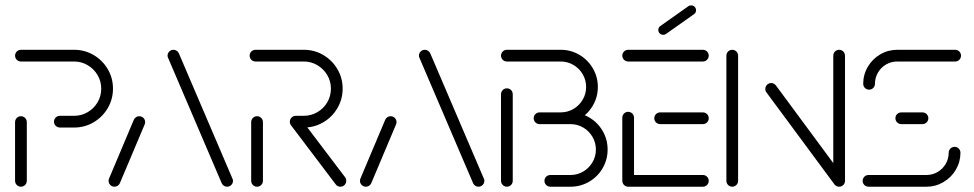

<svg xmlns="http://www.w3.org/2000/svg" viewBox="-20 -707 3689 727"><path d="M59.3 0Q53.3 0 48.1 -3Q43 -5.9 40 -11.1Q37 -16.3 37 -22.2V-244.8Q37 -250.7 40 -255.9Q43 -261.1 48.1 -264.1Q53.3 -267 59.3 -267Q65.2 -267 70.4 -264.1Q75.6 -261.1 78.5 -255.9Q81.5 -250.7 81.5 -244.8V-22.2Q81.5 -16.3 78.5 -11.1Q75.6 -5.9 70.4 -3Q65.2 0 59.3 0ZM184.4 -246.3Q184.4 -252.2 187.4 -257.4Q190.4 -262.6 195.6 -265.6Q200.7 -268.5 206.7 -268.5H260.7Q288.5 -268.5 312.2 -282.4Q335.9 -296.3 349.6 -319.8Q363.3 -343.3 363.3 -371.5Q363.3 -399.3 349.4 -422.8Q335.6 -446.3 312 -460.2Q288.5 -474.1 260.7 -474.1H59.3Q53.3 -474.1 48.1 -477Q43 -480 40 -485.2Q37 -490.4 37 -496.3Q37 -502.2 40 -507.4Q43 -512.6 48.1 -515.6Q53.3 -518.5 59.3 -518.5H260.7Q300.7 -518.5 334.4 -498.7Q368.1 -478.9 388 -445.2Q407.8 -411.5 407.8 -371.5Q407.8 -331.5 388 -297.6Q368.1 -263.7 334.4 -243.9Q300.7 -224.1 260.7 -224.1H206.7Q200.7 -224.1 195.6 -227Q190.4 -230 187.4 -235.2Q184.4 -240.4 184.4 -246.3Z M413.3 0Q407.4 0 402.2 -3Q397 -5.9 394.1 -11.1Q391.1 -16.3 391.1 -22.2Q391.1 -26.7 393 -31.1L487 -254.1Q490 -260 495.4 -263.5Q500.7 -267 507.4 -267Q513.3 -267 518.5 -264.1Q523.7 -261.1 526.7 -255.9Q529.6 -250.7 529.6 -244.8Q529.6 -240.4 527.8 -235.9L433.7 -13Q430.7 -7 425.4 -3.5Q420 0 413.3 0ZM862.2 -22.2Q862.2 -16.3 859.3 -11.1Q856.3 -5.9 851.1 -3Q845.9 0 840 0Q833.3 0 828 -3.5Q822.6 -7 819.6 -13L616.7 -487.4Q614.4 -491.5 614.4 -496.3Q614.4 -502.2 617.4 -507.4Q620.4 -512.6 625.6 -515.6Q630.7 -518.5 636.7 -518.5Q643.3 -518.5 648.7 -515Q654.1 -511.5 657 -505.6L860 -31.1Q862.2 -27.4 862.2 -22.2Z M953.3 0Q947.4 0 942.2 -3Q937 -5.9 934.1 -11.1Q931.1 -16.3 931.1 -22.2V-244.8Q931.1 -250.7 934.1 -255.9Q937 -261.1 942.2 -264.1Q947.4 -267 953.3 -267Q959.3 -267 964.4 -264.1Q969.6 -261.1 972.6 -255.9Q975.6 -250.7 975.6 -244.8V-22.2Q975.6 -16.3 972.6 -11.1Q969.6 -5.9 964.4 -3Q959.3 0 953.3 0ZM1291.1 -22.2Q1291.1 -16.3 1288.1 -11.1Q1285.2 -5.9 1280.2 -3Q1275.2 0 1268.9 0Q1263.7 0 1259.1 -2.2Q1254.4 -4.4 1251.5 -8.5L1081.9 -232.6Q1079.6 -235.6 1078.5 -238.9Q1077.4 -242.2 1077.4 -245.9Q1077.4 -251.9 1080.4 -257Q1083.3 -262.2 1088.5 -265.2Q1093.7 -268.1 1099.6 -268.1Q1105.2 -268.1 1109.8 -265.7Q1114.4 -263.3 1117.4 -259.3L1286.7 -35.9Q1288.9 -33.3 1290 -29.8Q1291.1 -26.3 1291.1 -22.2ZM1077.4 -246.3Q1077.4 -252.2 1080.4 -257.4Q1083.3 -262.6 1088.5 -265.6Q1093.7 -268.5 1099.6 -268.5H1130.4Q1158.1 -268.5 1181.9 -282.4Q1205.6 -296.3 1219.3 -319.8Q1233 -343.3 1233 -371.5Q1233 -399.3 1219.1 -422.8Q1205.2 -446.3 1181.7 -460.2Q1158.1 -474.1 1130.4 -474.1H947.4Q941.5 -474.1 936.3 -477Q931.1 -480 928.1 -485.2Q925.2 -490.4 925.2 -496.3Q925.2 -502.2 928.1 -507.4Q931.1 -512.6 936.3 -515.6Q941.5 -518.5 947.4 -518.5H1130.4Q1170.4 -518.5 1204.1 -498.7Q1237.8 -478.9 1257.6 -445.2Q1277.4 -411.5 1277.4 -371.5Q1277.4 -331.5 1257.6 -297.6Q1237.8 -263.7 1204.1 -243.9Q1170.4 -224.1 1130.4 -224.1H1099.6Q1093.7 -224.1 1088.5 -227Q1083.3 -230 1080.4 -235.2Q1077.4 -240.4 1077.4 -246.3Z M1365.2 0Q1359.3 0 1354.1 -3Q1348.9 -5.9 1345.9 -11.1Q1343 -16.3 1343 -22.2Q1343 -26.7 1344.8 -31.1L1438.9 -254.1Q1441.9 -260 1447.2 -263.5Q1452.6 -267 1459.3 -267Q1465.2 -267 1470.4 -264.1Q1475.6 -261.1 1478.5 -255.9Q1481.5 -250.7 1481.5 -244.8Q1481.5 -240.4 1479.6 -235.9L1385.6 -13Q1382.6 -7 1377.2 -3.5Q1371.9 0 1365.2 0ZM1814.1 -22.2Q1814.1 -16.3 1811.1 -11.1Q1808.1 -5.9 1803 -3Q1797.8 0 1791.9 0Q1785.2 0 1779.8 -3.5Q1774.4 -7 1771.5 -13L1568.5 -487.4Q1566.3 -491.5 1566.3 -496.3Q1566.3 -502.2 1569.3 -507.4Q1572.2 -512.6 1577.4 -515.6Q1582.6 -518.5 1588.5 -518.5Q1595.2 -518.5 1600.6 -515Q1605.9 -511.5 1608.9 -505.6L1811.9 -31.1Q1814.1 -27.4 1814.1 -22.2Z M1899.3 0Q1893.3 0 1888.1 -3Q1883 -5.9 1880 -11.1Q1877 -16.3 1877 -22.2V-350.4Q1877 -356.3 1880 -361.5Q1883 -366.7 1888.1 -369.6Q1893.3 -372.6 1899.3 -372.6Q1905.2 -372.6 1910.4 -369.6Q1915.6 -366.7 1918.5 -361.5Q1921.5 -356.3 1921.5 -350.4V-22.2Q1921.5 -16.3 1918.5 -11.1Q1915.6 -5.9 1910.4 -3Q1905.2 0 1899.3 0ZM2073.3 -281.5H2140Q2178.1 -281.5 2210.6 -262.6Q2243 -243.7 2261.9 -211.3Q2280.7 -178.9 2280.7 -140.7Q2280.7 -102.6 2261.9 -70.2Q2243 -37.8 2210.6 -18.9Q2178.1 0 2140 0H2063.7Q2057.8 0 2052.6 -3Q2047.4 -5.9 2044.4 -11.1Q2041.5 -16.3 2041.5 -22.2Q2041.5 -28.1 2044.4 -33.3Q2047.4 -38.5 2052.6 -41.5Q2057.8 -44.4 2063.7 -44.4H2140Q2166.3 -44.4 2188.3 -57.4Q2210.4 -70.4 2223.3 -92.4Q2236.3 -114.4 2236.3 -140.7Q2236.3 -167 2223.3 -189.1Q2210.4 -211.1 2188.3 -224.1Q2166.3 -237 2140 -237H2073.3ZM2000.7 -259.3Q2000.7 -265.2 2003.7 -270.4Q2006.7 -275.6 2011.9 -278.5Q2017 -281.5 2023 -281.5H2103Q2129.3 -281.5 2151.3 -294.4Q2173.3 -307.4 2186.3 -329.4Q2199.3 -351.5 2199.3 -377.8Q2199.3 -404.1 2186.3 -426.1Q2173.3 -448.1 2151.3 -461.1Q2129.3 -474.1 2103 -474.1H1899.3Q1893.3 -474.1 1888.1 -477Q1883 -480 1880 -485.2Q1877 -490.4 1877 -496.3Q1877 -502.2 1880 -507.4Q1883 -512.6 1888.1 -515.6Q1893.3 -518.5 1899.3 -518.5H2103Q2141.1 -518.5 2173.5 -499.6Q2205.9 -480.7 2224.8 -448.3Q2243.7 -415.9 2243.7 -377.8Q2243.7 -339.6 2224.8 -307.2Q2205.9 -274.8 2173.5 -255.9Q2141.1 -237 2103 -237H2023Q2017 -237 2011.9 -240Q2006.7 -243 2003.7 -248.1Q2000.7 -253.3 2000.7 -259.3Z M2336.3 -22.2V-261.5Q2336.3 -267.4 2339.3 -272.6Q2342.2 -277.8 2347.4 -280.7Q2352.6 -283.7 2358.5 -283.7Q2364.4 -283.7 2369.6 -280.7Q2374.8 -277.8 2377.8 -272.6Q2380.7 -267.4 2380.7 -261.5V-22.2ZM2663.7 -22.2Q2663.7 -16.3 2660.7 -11.1Q2657.8 -5.9 2652.6 -3Q2647.4 0 2641.5 0H2358.5Q2352.6 0 2347.4 -3Q2342.2 -5.9 2339.3 -11.1Q2336.3 -16.3 2336.3 -22.2Q2336.3 -28.1 2339.3 -33.3Q2342.2 -38.5 2347.4 -41.5Q2352.6 -44.4 2358.5 -44.4H2641.5Q2647.4 -44.4 2652.6 -41.5Q2657.8 -38.5 2660.7 -33.3Q2663.7 -28.1 2663.7 -22.2ZM2457.4 -259.3Q2457.4 -265.2 2460.4 -270.4Q2463.3 -275.6 2468.5 -278.5Q2473.7 -281.5 2479.6 -281.5H2641.5Q2647.4 -281.5 2652.6 -278.5Q2657.8 -275.6 2660.7 -270.4Q2663.7 -265.2 2663.7 -259.3Q2663.7 -253.3 2660.7 -248.1Q2657.8 -243 2652.6 -240Q2647.4 -237 2641.5 -237H2479.6Q2473.7 -237 2468.5 -240Q2463.3 -243 2460.4 -248.1Q2457.4 -253.3 2457.4 -259.3ZM2336.3 -496.3Q2336.3 -502.2 2339.3 -507.4Q2342.2 -512.6 2347.4 -515.6Q2352.6 -518.5 2358.5 -518.5H2641.5Q2647.4 -518.5 2652.6 -515.6Q2657.8 -512.6 2660.7 -507.4Q2663.7 -502.2 2663.7 -496.3Q2663.7 -490.4 2660.7 -485.2Q2657.8 -480 2652.6 -477Q2647.4 -474.1 2641.5 -474.1H2358.5Q2352.6 -474.1 2347.4 -477Q2342.2 -480 2339.3 -485.2Q2336.3 -490.4 2336.3 -496.3ZM2491.1 -575.2Q2483.3 -575.2 2478 -580.6Q2472.6 -585.9 2472.6 -593.7Q2472.6 -598.5 2474.6 -602.2Q2476.7 -605.9 2480.4 -608.5L2586.3 -683.3Q2590.7 -686.7 2597 -686.7Q2604.8 -686.7 2610.2 -681.3Q2615.6 -675.9 2615.6 -668.1Q2615.6 -663.3 2613.5 -659.6Q2611.5 -655.9 2607.8 -653.3L2501.9 -578.5Q2497.4 -575.2 2491.1 -575.2Z M2752.6 0Q2746.7 0 2741.5 -3Q2736.3 -5.9 2733.3 -11.1Q2730.4 -16.3 2730.4 -22.2V-496.3Q2730.4 -502.2 2733.3 -507.4Q2736.3 -512.6 2741.5 -515.6Q2746.7 -518.5 2752.6 -518.5Q2758.5 -518.5 2763.7 -515.6Q2768.9 -512.6 2771.9 -507.4Q2774.8 -502.2 2774.8 -496.3V-22.2Q2774.8 -16.3 2771.9 -11.1Q2768.9 -5.9 2763.7 -3Q2758.5 0 2752.6 0ZM2877.8 -370.4Q2877.8 -376.3 2880.7 -381.5Q2883.7 -386.7 2888.9 -389.6Q2894.1 -392.6 2900 -392.6Q2905.2 -392.6 2909.8 -390.2Q2914.4 -387.8 2917.8 -383.7L3175.9 -34.4L3140.4 -7.8L2882.2 -357Q2877.8 -362.6 2877.8 -370.4ZM3157.4 0Q3151.5 0 3146.3 -3Q3141.1 -5.9 3138.1 -11.1Q3135.2 -16.3 3135.2 -22.2V-496.3Q3135.2 -502.2 3138.1 -507.4Q3141.1 -512.6 3146.3 -515.6Q3151.5 -518.5 3157.4 -518.5Q3163.3 -518.5 3168.5 -515.6Q3173.7 -512.6 3176.7 -507.4Q3179.6 -502.2 3179.6 -496.3V-22.2Q3179.6 -16.3 3176.7 -11.1Q3173.7 -5.9 3168.5 -3Q3163.3 0 3157.4 0Z M3594.4 -151.1Q3600.4 -151.1 3605.6 -148.1Q3610.7 -145.2 3613.7 -140Q3616.7 -134.8 3616.7 -128.9Q3616.7 -94.1 3599.3 -64.4Q3581.9 -34.8 3552.2 -17.4Q3522.6 0 3487.8 0H3268.5Q3262.6 0 3257.4 -3Q3252.2 -5.9 3249.3 -11.1Q3246.3 -16.3 3246.3 -22.2Q3246.3 -28.1 3249.3 -33.3Q3252.2 -38.5 3257.4 -41.5Q3262.6 -44.4 3268.5 -44.4H3487.8Q3510.7 -44.4 3530.2 -55.7Q3549.6 -67 3560.9 -86.5Q3572.2 -105.9 3572.2 -128.9Q3572.2 -134.8 3575.2 -140Q3578.1 -145.2 3583.3 -148.1Q3588.5 -151.1 3594.4 -151.1ZM3495.2 -259.3Q3495.2 -253.3 3492.2 -248.1Q3489.3 -243 3484.1 -240Q3478.9 -237 3473 -237H3392.6Q3386.7 -237 3381.5 -240Q3376.3 -243 3373.3 -248.1Q3370.4 -253.3 3370.4 -259.3Q3370.4 -265.2 3373.3 -270.4Q3376.3 -275.6 3381.5 -278.5Q3386.7 -281.5 3392.6 -281.5H3473Q3478.9 -281.5 3484.1 -278.5Q3489.3 -275.6 3492.2 -270.4Q3495.2 -265.2 3495.2 -259.3ZM3270.7 -367.4Q3264.8 -367.4 3259.6 -370.4Q3254.4 -373.3 3251.5 -378.5Q3248.5 -383.7 3248.5 -389.6Q3248.5 -424.4 3265.9 -454.1Q3283.3 -483.7 3313 -501.1Q3342.6 -518.5 3377.4 -518.5H3596.7Q3602.6 -518.5 3607.8 -515.6Q3613 -512.6 3615.9 -507.4Q3618.9 -502.2 3618.9 -496.3Q3618.9 -490.4 3615.9 -485.2Q3613 -480 3607.8 -477Q3602.6 -474.1 3596.7 -474.1H3377.4Q3354.4 -474.1 3335 -462.8Q3315.6 -451.5 3304.3 -432Q3293 -412.6 3293 -389.6Q3293 -383.7 3290 -378.5Q3287 -373.3 3281.9 -370.4Q3276.7 -367.4 3270.7 -367.4Z"/></svg>

Font: 26F Galaxy Sans
Style: Regular
Weight: 400
Designer: C₂₉H₂₅N₃O₅
Version: Version 1.100;FEAKit 1.0